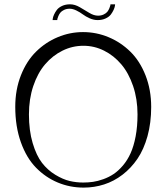

<svg xmlns="http://www.w3.org/2000/svg" viewBox="-20 -852 772 891"><path d="M245.6 -758.8Q245.6 -758.8 224.1 -758.8L225.1 -766.6Q226.1 -773.9 231 -784.7Q235.8 -795.4 243.9 -806.2Q252 -816.9 268.1 -824.5Q284.2 -832 305.2 -832Q327.1 -832 349.9 -818.8Q372.6 -805.7 394 -792.5Q415.5 -779.3 435.1 -779.3Q449.7 -779.3 461.2 -784.9Q472.7 -790.5 478.3 -797.6Q483.9 -804.7 487.5 -813.7Q491.2 -822.8 491.9 -826.4Q492.7 -830.1 492.7 -832H514.2L513.2 -824.2Q512.2 -816.9 507.3 -806.2Q502.4 -795.4 494.4 -784.7Q486.3 -773.9 470.2 -766.4Q454.1 -758.8 433.1 -758.8Q414.6 -758.8 396 -767.1Q377.4 -775.4 364.5 -785.2Q351.6 -794.9 334.7 -803.2Q317.9 -811.5 303.2 -811.5Q288.6 -811.5 277.1 -805.9Q265.6 -800.3 260 -793.2Q254.4 -786.1 250.7 -777.1Q247.1 -768.1 246.3 -764.4Q245.6 -760.7 245.6 -758.8ZM365.2 -703.1Q427.2 -703.1 483.9 -679.4Q540.5 -655.8 584.7 -612.5Q628.9 -569.3 655.3 -502.4Q681.6 -435.5 681.6 -355.5Q681.6 -282.2 664.6 -220.5Q647.5 -158.7 617.9 -115.2Q588.4 -71.8 548.6 -41.3Q508.8 -10.7 463.1 3.9Q417.5 18.6 368.2 18.6Q304.7 18.6 248.3 -4.9Q191.9 -28.3 147.5 -73.5Q103 -118.7 76.9 -191.7Q50.8 -264.6 50.8 -356.4Q50.8 -436 77.1 -502.7Q103.5 -569.3 147.5 -612.5Q191.4 -655.8 247.8 -679.4Q304.2 -703.1 365.2 -703.1ZM367.2 -639.6Q315.9 -639.6 270 -616.9Q224.1 -594.2 189.5 -553.7Q154.8 -513.2 134.5 -452.9Q114.3 -392.6 114.3 -321.3Q114.3 -246.1 131.6 -188Q148.9 -129.9 175 -96.2Q201.2 -62.5 236.6 -41Q272 -19.5 303 -12.2Q334 -4.9 366.2 -4.9Q389.6 -4.9 411.6 -8.1Q433.6 -11.2 459.5 -20.5Q485.4 -29.8 507.3 -44.4Q529.3 -59.1 550.3 -83.7Q571.3 -108.4 585.9 -140.6Q600.6 -172.9 609.4 -219Q618.2 -265.1 618.2 -321.3Q618.2 -392.1 597.7 -452.6Q577.1 -513.2 542.7 -553.7Q508.3 -594.2 462.9 -616.9Q417.5 -639.6 367.2 -639.6Z"/></svg>

Font: Buda Light
Style: Regular
Weight: 300
Version: Version 1.003